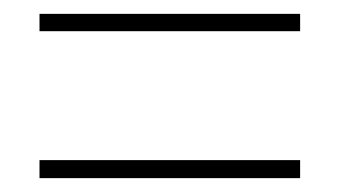

<svg xmlns="http://www.w3.org/2000/svg" viewBox="-20 -491 490 277"><path d="M37 -446V-471H413V-446ZM37 -234V-260H413V-234Z"/></svg>

Font: Noto Sans Georgian Condensed Thin
Style: Regular
Weight: 100
Width: 3
Designer: Monotype Design Team, Akaki Razmadze
Foundry: Google LLC
Version: Version 2.005; ttfautohint (v1.8.4.7-5d5b)